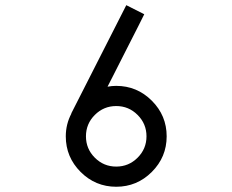

<svg xmlns="http://www.w3.org/2000/svg" viewBox="-20 -712 886 732"><path d="M461.5 -692.3 530 -657.7Q521.5 -640 506.9 -611.5Q492.3 -583.1 461.5 -522.3Q430.8 -461.5 410.4 -421.5Q390 -381.5 390 -381.5Q406.2 -384.6 423.1 -384.6Q502.3 -384.6 558.8 -328.1Q615.4 -271.5 615.4 -192.3Q615.4 -113.1 558.8 -56.5Q502.3 0 423.1 0Q343.8 0 287.3 -56.5Q230.8 -113.1 230.8 -192.3Q230.8 -238.5 252.3 -279.2H251.5ZM504.6 -273.8Q470.8 -307.7 423.1 -307.7Q375.4 -307.7 341.5 -273.8Q307.7 -240 307.7 -192.3Q307.7 -144.6 341.5 -110.8Q375.4 -76.9 423.1 -76.9Q470.8 -76.9 504.6 -110.8Q538.5 -144.6 538.5 -192.3Q538.5 -240 504.6 -273.8Z"/></svg>

Font: linja laso
Style: Regular
Weight: 700
Version: Version 001.000